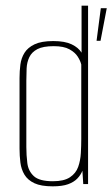

<svg xmlns="http://www.w3.org/2000/svg" viewBox="-20 -650 397 678"><path d="M166 8Q125 8 101.5 -3Q78 -14 66.5 -33Q55 -52 52 -76Q49 -100 49 -125V-375Q49 -399 52 -422Q55 -445 66.5 -463.5Q78 -482 102 -493.5Q126 -505 168 -505Q209 -505 233 -493.5Q257 -482 268 -464V-630H291V0H274L271 -47Q265 -32 253 -19.5Q241 -7 220.5 0.5Q200 8 166 8ZM167 -10Q206 -10 227 -24Q248 -38 256 -60.5Q264 -83 265.5 -109.5Q267 -136 267 -160V-422Q264 -435 254.5 -450Q245 -465 225 -476Q205 -487 170 -487Q132 -487 112 -476.5Q92 -466 83.5 -448Q75 -430 74 -408.5Q73 -387 73 -365V-131Q73 -102 76.5 -74Q80 -46 99.5 -28Q119 -10 167 -10ZM321 -506 336 -621H357L335 -506Z"/></svg>

Font: Alumni Sans Thin Thin
Style: Regular
Weight: 250
Version: Version 1.018